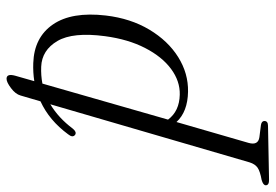

<svg xmlns="http://www.w3.org/2000/svg" viewBox="-248 -416 802 557"><g transform="rotate(-90 152.5 -137.0)"><path d="M58 -326Q48.5 -314.5 40.5 -319.5Q31 -326.5 42 -340Q82 -394.5 137.5 -420L154.5 -478Q158.5 -492.5 175.8 -505.5Q193 -518.5 203 -518.5Q218.5 -518.5 212 -494L196 -438Q221.5 -442 248.5 -441Q323 -438.5 360.5 -384Q398 -329.5 386.5 -230.5Q378 -158.5 345.5 -104.2Q313 -50 265.8 -20.5Q218.5 9 165.5 8Q107.5 7 77.5 -25.5L17 183.5Q9 211.5 33.5 215L69 219.5Q80.5 221.5 80.5 229.5Q80.5 240 66.5 240L-89 243Q-106 243.5 -106 233.5Q-106 226 -90.5 221.5Q-65.5 217 -55 209.8Q-44.5 202.5 -39.5 186.5L129 -391.5Q89.5 -368 58 -326ZM157 -16Q196 -15 231.5 -41.2Q267 -67.5 292.2 -116.5Q317.5 -165.5 326.5 -232.5Q339 -326 312.5 -371Q286 -416 238 -418Q213 -419 189 -414.5L84.5 -50Q109 -17 157 -16Z"/></g></svg>

Font: Fraunces 144pt S050 Light
Style: Italic
Weight: 300
Italic angle: -16°
Version: Version 1.000; ttfautohint (v1.8.3)